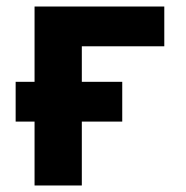

<svg xmlns="http://www.w3.org/2000/svg" viewBox="-20 -569 570 589"><path d="M86 0H231V-196H355V-318H231V-427H484V-549H86V-318H28V-196H86Z"/></svg>

Font: Noto Sans Mono Condensed ExtraBold
Style: Regular
Weight: 800
Width: 3
Designer: Monotype Design Team
Foundry: Monotype Imaging Inc.
Version: Version 2.014